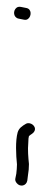

<svg xmlns="http://www.w3.org/2000/svg" viewBox="-20 -480 156 577"><path d="M26 57C25 62 27 66 30 70C40 83 59 79 62 63L64 47C66 36 67 24 67 13C65 -7 63 -29 65 -51C65 -61 66 -68 67 -71C73 -77 80 -78 84 -87C90 -101 71 -115 58 -108C46 -101 37 -95 33 -82C26 -57 28 -14 31 14C31 23 30 33 29 42ZM30 -457C18 -448 20 -427 36 -424L51 -421C56 -420 60 -420 64 -423C75 -431 76 -453 59 -456L44 -459C39 -460 34 -460 30 -457Z"/></svg>

Font: Stray Cat
Style: SuCn
Weight: 400
Version: Version 1.0